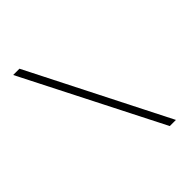

<svg xmlns="http://www.w3.org/2000/svg" viewBox="-195 -735 885 885"><g transform="rotate(-45 247.5 -292.5)"><path d="M390 46 46 -631H87L430 46Z"/></g></svg>

Font: Alumni Sans Light
Style: Regular
Weight: 300
Version: Version 1.018